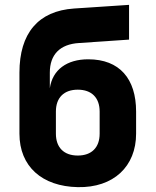

<svg xmlns="http://www.w3.org/2000/svg" viewBox="-20 -760 640 790"><path d="M300 10C447 13 540 -75 540 -210V-301C540 -436 472 -516 343 -516C255 -516 196 -473 185 -397V-461C185 -535 226 -578 305 -583L511 -597V-740L285 -725C137 -715 60 -623 60 -461V-210C60 -75 153 7 300 10ZM300 -120C243 -120 210 -153 210 -210V-301C210 -358 243 -391 300 -391C357 -391 390 -358 390 -301V-210C390 -153 357 -120 300 -120Z"/></svg>

Font: JetBrains Mono ExtraBold
Style: Regular
Weight: 800
Monospace: yes
Designer: Philipp Nurullin, Konstantin Bulenkov
Foundry: JetBrains
Version: Version 2.305